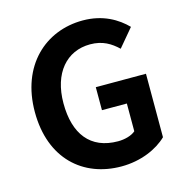

<svg xmlns="http://www.w3.org/2000/svg" viewBox="-112 -858 940 976"><g transform="rotate(-15 358.5 -370.0)"><path d="M409 14C511 14 599 -25 650 -75V-409H386V-288H517V-142C497 -124 460 -114 425 -114C279 -114 206 -211 206 -372C206 -531 290 -627 414 -627C480 -627 522 -600 559 -565L638 -659C590 -708 516 -754 409 -754C212 -754 54 -611 54 -367C54 -120 208 14 409 14Z"/></g></svg>

Font: Noto Sans TC
Style: Bold
Weight: 700
Designer: Ryoko NISHIZUKA 西塚涼子 (kana, bopomofo & ideographs); Paul D. Hunt (Latin, Greek & Cyrillic); Sandoll Communications 산돌커뮤니
Foundry: Adobe
Version: Version 2.004;hotconv 1.0.118;makeotfexe 2.5.65603